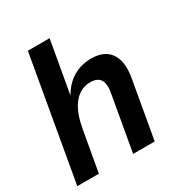

<svg xmlns="http://www.w3.org/2000/svg" viewBox="-165 -832 910 956"><g transform="rotate(-30 289.5 -353.5)"><path d="M382 -318 326 0H450L508 -329C530 -452 480 -516 383 -516C300 -516 239 -475 201 -407L254 -707H129L5 0H129L172 -242V-240C195 -370 257 -416 317 -416C357 -416 397 -402 382 -318Z"/></g></svg>

Font: Uncut Sans Semibold
Style: Italic
Weight: 600
Italic angle: -10°
Designer: Kasper Nordkvist
Foundry: Uncut Type
Version: Version 1.111;FEAKit 1.0